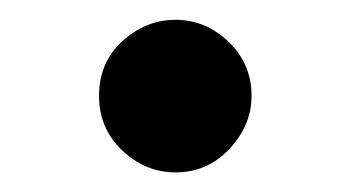

<svg xmlns="http://www.w3.org/2000/svg" viewBox="-20 -176 359 196"><path d="M81.1 -78.1Q81.1 -112.3 105 -134Q128.9 -155.8 159.2 -155.8Q189.9 -155.8 213.4 -133.3Q236.8 -110.8 236.8 -78.1Q236.8 -48.3 214.4 -24.2Q191.9 0 159.2 0Q128.4 0 104.7 -22.5Q81.1 -44.9 81.1 -78.1Z"/></svg>

Font: CMU Serif
Style: Bold
Weight: 700
Version: Version 0.7.0